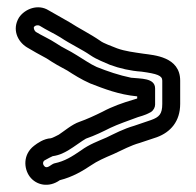

<svg xmlns="http://www.w3.org/2000/svg" viewBox="-20 -516 548 536"><path d="M147 -13C183 -22 211 -39 235 -55C251 -66 271 -75 297 -86C323 -98 345 -110 370 -117L418 -133C456 -147 483 -177 483 -226V-291C483 -358 409 -362 381 -366C354 -370 329 -373 307 -381C290 -388 269 -395 260 -402C231 -422 200 -437 174 -454C154 -466 131 -478 116 -487C86 -506 49 -491 33 -467C13 -434 29 -400 55 -384C70 -375 91 -363 110 -353C131 -339 149 -329 168 -319C185 -308 207 -294 232 -283C271 -268 311 -252 363 -247V-241L350 -237C323 -229 294 -219 266 -204C246 -194 222 -183 202 -176C181 -169 158 -149 144 -140C140 -138 127 -131 122 -130C102 -129 84 -116 75 -109C44 -85 46 -46 63 -23C81 1 116 9 147 -13ZM104 -52C99 -57 99 -64 104 -68C115 -74 122 -78 127 -80C148 -83 161 -91 170 -96C187 -106 209 -123 220 -129C246 -138 268 -149 288 -159C309 -169 338 -179 365 -189L378 -193C384 -195 390 -197 401 -203C409 -208 413 -217 413 -224V-269C413 -299 372 -296 346 -299C312 -306 280 -317 250 -329C232 -337 214 -350 194 -362C174 -375 154 -383 137 -395C119 -407 96 -417 80 -427C76 -430 73 -438 75 -441C78 -445 85 -447 91 -444C110 -432 132 -422 148 -412C178 -392 209 -378 232 -362C251 -349 272 -342 287 -335C314 -325 345 -318 375 -316C419 -310 433 -305 433 -291V-226C433 -197 424 -189 402 -181L355 -165C324 -156 300 -143 277 -132C254 -122 229 -113 206 -96C181 -79 161 -66 132 -60C123 -58 112 -43 104 -52Z"/></svg>

Font: Electronic
Style: Outline
Weight: 700
Version: Version 1.011